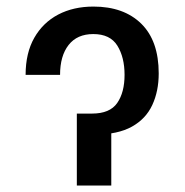

<svg xmlns="http://www.w3.org/2000/svg" viewBox="-20 -573 570 593"><path d="M59.1 -341.8Q59.1 -409.2 85.9 -456.3Q112.8 -503.4 159.9 -528.1Q207 -552.7 268.6 -552.7Q362.3 -552.7 416.3 -499.8Q470.2 -446.8 470.2 -346.2Q470.2 -291.5 450.4 -248.8Q430.7 -206.1 387.5 -181.9Q344.2 -157.7 272.9 -157.2H240.7V-222.2H264.2Q319.3 -222.2 342 -254.9Q364.7 -287.6 364.7 -341.8Q364.7 -396 342.5 -431.9Q320.3 -467.8 268.1 -467.8Q218.3 -467.8 191.9 -434.1Q165.5 -400.4 165.5 -341.8ZM217.3 -222.2H323.7V0H217.3Z"/></svg>

Font: Inter Cardless Tabular
Style: Regular
Weight: 400
Designer: Rasmus Andersson
Foundry: rsms
Version: Version 4.000;git-4fc901f